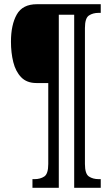

<svg xmlns="http://www.w3.org/2000/svg" viewBox="-20 -780 530 911"><path d="M134 111V70H144Q171 70 190 57.5Q209 45 209 -2V-386H153Q107 -386 80.5 -413.5Q54 -441 43 -485.5Q32 -530 32 -582Q32 -662 59.5 -711Q87 -760 155 -760H458V-719H448Q421 -719 402 -706.5Q383 -694 383 -647V-2Q383 45 402 57.5Q421 70 448 70H458V111H332V-710H259V111Z"/></svg>

Font: Noto Serif Tamil ExtraCondensed
Style: Regular
Weight: 400
Width: 2
Designer: Indian Type Foundry, Tom Grace, and the Monotype Design Team
Foundry: Monotype Imaging Inc.
Version: Version 2.004; ttfautohint (v1.8.4.7-5d5b)